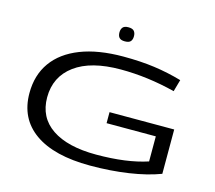

<svg xmlns="http://www.w3.org/2000/svg" viewBox="-123 -1050 1360 1213"><g transform="rotate(15 557.0 -443.5)"><path d="M75 -334Q75 -452 135 -536Q195 -620 310 -665Q425 -710 590 -710Q702 -710 793 -697.5Q884 -685 974 -659L952 -581Q861 -604 772 -615.5Q683 -627 595 -627Q400 -627 295 -549.5Q190 -472 190 -337Q190 -206 292.5 -136.5Q395 -67 582 -67Q781 -67 917 -112V-276H595V-348H1018V-58Q931 -25 813.5 -7.5Q696 10 563 10Q327 10 201 -79Q75 -168 75 -334ZM572 -805Q546 -805 535.5 -817Q525 -829 525 -851Q525 -872 535.5 -884.5Q546 -897 572 -897Q599 -897 609.5 -884.5Q620 -872 620 -851Q620 -829 609.5 -817Q599 -805 572 -805Z"/></g></svg>

Font: Georama ExtraExtended
Style: Regular
Weight: 400
Width: 8
Designer: Jean-Baptiste Levee
Foundry: Production Type
Version: Version 1.000